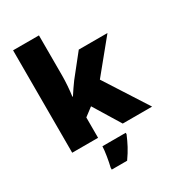

<svg xmlns="http://www.w3.org/2000/svg" viewBox="-228 -886 1116 1234"><g transform="rotate(-30 329.5 -269.5)"><path d="M258 -461Q258 -427 255 -386Q252 -345 247 -311H251Q262 -328 279.5 -354Q297 -380 310 -397L434 -553H647L455 -318L659 0H441L320 -198L258 -151V0H66V-760H258ZM428 72Q411 112 393 146Q375 180 346 221H232V207Q240 175 247 132Q254 89 255 61H428Z"/></g></svg>

Font: Noto Sans Gujarati UI Black
Style: Regular
Weight: 900
Designer: Jelle Bosma - Monotype Design Team, Universal Thirst
Foundry: Monotype Imaging Inc.
Version: Version 2.106; ttfautohint (v1.8.4.7-5d5b)